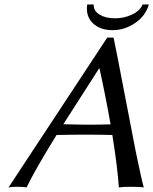

<svg xmlns="http://www.w3.org/2000/svg" viewBox="-20 -824 677 847"><path d="M636.7 -804.2Q621.6 -752.9 575.2 -721.9Q528.8 -690.9 477.1 -690.9Q420.9 -690.9 389.2 -721.9Q357.4 -752.9 364.7 -804.2H393.1Q392.6 -775.9 419.4 -759.5Q446.3 -743.2 487.8 -743.2Q526.9 -743.2 562.5 -759.8Q598.1 -776.4 608.9 -804.2ZM229.5 -228.5Q134.3 -74.7 97.2 2.9Q85.9 0 53.2 0Q30.3 0 17.6 2.9L453.1 -658.2H481Q498 -576.7 527.3 -421.9L579.1 -154.3Q602.1 -41.5 614.3 2.9Q597.7 0 555.2 0Q522 0 504.4 2.9Q498.5 -85.9 475.6 -228.5Q418.9 -230 358.9 -230Q286.6 -230 229.5 -228.5ZM467.8 -275.4Q445.3 -402.8 418.9 -522H417L259.3 -275.9Q268.6 -275.9 307.6 -274.9Q346.7 -273.9 363.3 -273.9Q418 -273.9 467.8 -275.4Z"/></svg>

Font: Linux Biolinum G
Style: Italic
Weight: 400
Italic angle: -12°
Designer: Philipp H. Poll
Foundry: Philipp H. Poll
Version: Version 0.5.1